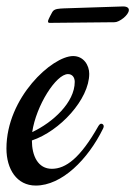

<svg xmlns="http://www.w3.org/2000/svg" viewBox="-54 -561 420 596"><path d="M266 -162C267 -164 268 -167 268 -169C268 -174 264 -177 260 -177C257 -177 254 -174 251 -169C195 -70 150 -37 107 -37C64 -37 45 -77 45 -125C132 -154 223 -253 223 -332C223 -358 206 -387 173 -387C108 -387 -34 -258 -34 -100C-34 -36 -2 15 57 15C138 15 219 -66 266 -162ZM157 -331C171 -331 178 -320 178 -307C178 -243 110 -181 46 -151C58 -233 120 -331 157 -331ZM144 -535C131 -534 114 -535 108 -523C97 -503 95 -497 95 -495C95 -491 97 -490 100 -490L302 -492C316 -492 346 -514 346 -530C346 -536 341 -541 328 -541Z"/></svg>

Font: Mervale Script
Style: Regular
Weight: 400
Designer: Astigmatic (AOETI)
Foundry: Astigmatic (AOETI)
Version: Version 1.000